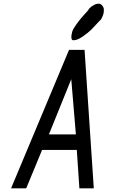

<svg xmlns="http://www.w3.org/2000/svg" viewBox="-20 -1020 658 1040"><path d="M379 -802H377Q369 -802 367 -813Q366 -822 367.5 -831.5Q369 -841 371.5 -849.5Q374 -858 381.5 -869.5Q389 -881 393.5 -888Q398 -895 408.5 -908Q419 -921 424 -927Q429 -933 442 -947Q455 -961 459 -966Q457 -967 465 -975.5Q473 -984 487 -992Q501 -1000 513 -1000H514Q524 -1000 532 -992Q540 -984 542 -974Q543 -964 542 -955Q541 -946 538 -937.5Q535 -929 531.5 -922.5Q528 -916 525.5 -912.5Q523 -909 522 -910Q491 -876 474.5 -859.5Q458 -843 428.5 -822.5Q399 -802 379 -802ZM40 0 354 -750H438L488 0H410L396 -208H208L122 0ZM245 -292H391L366 -591Z"/></svg>

Font: Hermit LightItalic
Style: Regular
Weight: 300
Italic angle: -10°
Designer: Pablo Caro
Version: Version 2.000;PS 002.000;hotconv 1.0.88;makeotf.lib2.5.64775